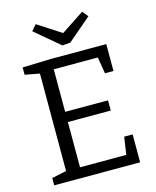

<svg xmlns="http://www.w3.org/2000/svg" viewBox="-132 -1000 885 1090"><g transform="rotate(-15 310.5 -455.5)"><path d="M504 -164H554V0H49V-43L135 -61V-634L49 -650V-693L216 -698H542V-540H492L476 -637H217V-387H469V-327H217V-61H489ZM457 -911 485 -877 347 -759 300 -755 155 -877 184 -911 322 -822Z"/></g></svg>

Font: Bitter
Style: Regular
Weight: 400
Designer: Sol Matas, and Bitter project Authors
Foundry: Sol Matas
Version: Version 2.001